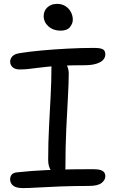

<svg xmlns="http://www.w3.org/2000/svg" viewBox="-20 -951 591 982"><path d="M80.4 -595.8Q57.4 -595.8 44.7 -607.1Q32 -618.4 32 -636Q32 -650 42.9 -662.5Q53.8 -675 79.8 -679Q127.8 -687 191.8 -692.8Q255.8 -698.6 325.5 -702.3Q395.2 -706 460.2 -706Q493 -706 505.8 -699Q518.6 -692 518.6 -673.4Q518.6 -647.2 490.8 -632.3Q463 -617.4 413.6 -617.4Q348.8 -617.4 302.5 -615.2Q256.2 -613 224.2 -609.8Q192.2 -606.6 168.1 -603.4Q144 -600.2 123.7 -598Q103.4 -595.8 80.4 -595.8ZM282.6 -56Q257.6 -56 242 -77Q226.4 -98 226.4 -133Q226.4 -219.6 230.8 -302.9Q235.2 -386.2 239.1 -462.2Q243 -538.2 243 -600Q243 -624.2 250.3 -636.6Q257.6 -649 276.4 -649Q298.8 -649 315.2 -627.4Q331.6 -605.8 331.6 -575Q331.6 -530 327.6 -458.1Q323.6 -386.2 319.1 -293.7Q314.6 -201.2 314.6 -93Q314.6 -56 282.6 -56ZM97 11Q63 11 47.4 -1.4Q31.8 -13.8 31.8 -33.6Q31.8 -48.4 40.2 -58.2Q48.6 -68 68 -69.6Q104.8 -73.8 140.8 -76.4Q176.8 -79 213.9 -80.8Q251 -82.6 290.1 -83.8Q329.2 -85 370.7 -85.3Q412.2 -85.6 457 -85.6Q482.4 -85.6 495.4 -80.9Q508.4 -76.2 513.6 -68.5Q518.8 -60.8 518.8 -50.2Q518.8 -30 499.3 -15Q479.8 0 435.2 0Q357.8 0 291.4 2.5Q225 5 175.3 8Q125.6 11 97 11ZM289.6 -794.2Q252.8 -794.2 228.1 -815.9Q203.4 -837.6 203.4 -868.8Q203.4 -896.2 222.7 -913.7Q242 -931.2 271.6 -931.2Q297.2 -931.2 315.4 -919.2Q333.6 -907.2 343 -888.6Q352.4 -870 352.4 -850.2Q352.4 -831 337.9 -812.6Q323.4 -794.2 289.6 -794.2Z"/></svg>

Font: Shantell Sans Light
Style: Regular
Weight: 300
Designer: Stephen Nixon, Anya Danilova, Shantell Martin
Foundry: Arrow Type
Version: Version 1.011;[c5ecc13dd]